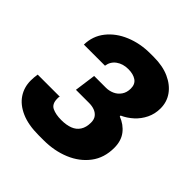

<svg xmlns="http://www.w3.org/2000/svg" viewBox="-188 -838 991 991"><g transform="rotate(45 307.5 -343.0)"><path d="M242 10Q166 10 115 -12.5Q64 -35 38.5 -73.5Q13 -112 13 -161Q13 -174 14 -184Q15 -194 17 -208H178Q176 -203 176 -199.5Q176 -196 176 -192Q176 -153 202 -140.5Q228 -128 269 -128Q305 -128 331.5 -138Q358 -148 372.5 -170.5Q387 -193 387 -227Q387 -251 376 -265Q365 -279 347.5 -285.5Q330 -292 308 -292H212L228 -409H314Q337 -409 358.5 -418.5Q380 -428 394 -448Q408 -468 408 -497Q408 -529 386 -544Q364 -559 328 -559Q289 -559 262 -539.5Q235 -520 230 -486H76Q77 -549 114.5 -596.5Q152 -644 214.5 -670Q277 -696 351 -696H377Q442 -696 489.5 -674.5Q537 -653 563 -616.5Q589 -580 589 -533Q589 -493 572.5 -459Q556 -425 528.5 -400Q501 -375 469 -361V-355Q513 -338 538.5 -304.5Q564 -271 564 -220Q564 -147 525 -95.5Q486 -44 421 -17Q356 10 278 10Z"/></g></svg>

Font: Chivo Medium ExtraBold
Style: Italic
Weight: 800
Italic angle: -8.05°
Version: Version 2.002